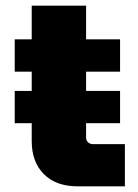

<svg xmlns="http://www.w3.org/2000/svg" viewBox="-20 -658 486 678"><path d="M254 0Q178 0 135 -43Q92 -86 92 -160V-638H284V-172Q284 -162 291 -155.5Q298 -149 308 -149H421V0ZM32 -405V-519H404V-405ZM32 -223V-337H404V-223Z"/></svg>

Font: MuseoModerno Thin Black
Style: Regular
Weight: 900
Version: Version 1.002